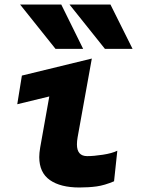

<svg xmlns="http://www.w3.org/2000/svg" viewBox="-20 -820 640 851"><path d="M69 -800H251.5L348.5 -603.5H226ZM288 -800H469.5L567.5 -603.5H445ZM154 -124Q154 -141.5 158 -165.5L198.5 -392.5L56.5 -358L77 -485L387 -560.5L324 -211.5Q321 -194.5 321 -180Q321 -128 366.5 -128Q395 -128 436 -134.2Q477 -140.5 500 -152L485.5 -16.5Q443 1.5 408.5 6.2Q374 11 332 11Q248 11 201 -22Q154 -55 154 -124Z"/></svg>

Font: JuliaMono Black
Style: Italic
Weight: 900
Italic angle: -9°
Monospace: yes
Designer: cormullion
Foundry: corm
Version: Version 0.057; ttfautohint (v1.8.4)